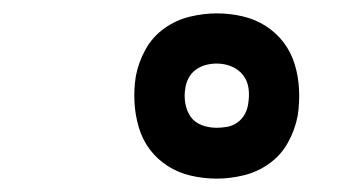

<svg xmlns="http://www.w3.org/2000/svg" viewBox="-20 -810 540 287"><path d="M304 -543Q284 -543 265 -547.5Q246 -552 230.5 -562Q215 -572 204 -586.5Q193 -601 187.5 -619.5Q182 -638 181 -657.5Q180 -677 183 -696Q187 -717 197.5 -736Q208 -755 225.5 -767.5Q243 -780 263.5 -785Q284 -790 304 -790Q324 -790 343 -785.5Q362 -781 377.5 -771Q393 -761 404 -746.5Q415 -732 420.5 -714Q426 -696 427 -676.5Q428 -657 425 -637Q421 -616 410.5 -597Q400 -578 382.5 -565.5Q365 -553 344.5 -548Q324 -543 304 -543ZM304 -619Q312 -619 320 -620.5Q328 -622 335 -627Q342 -632 346 -639.5Q350 -647 351 -655Q353 -667 351.5 -678Q350 -689 343.5 -697.5Q337 -706 326.5 -710.5Q316 -715 304 -715Q296 -715 288 -713Q280 -711 273 -706Q266 -701 262 -693.5Q258 -686 257 -678Q255 -667 257 -655.5Q259 -644 265 -635.5Q271 -627 281.5 -623Q292 -619 304 -619Z"/></svg>

Font: Iosevka Curly Slab Oblique
Style: Bold
Weight: 700
Italic angle: -9°
Monospace: yes
Designer: Belleve Invis
Foundry: Belleve Invis
Version: Version 11.1.0; ttfautohint (v1.8.3)